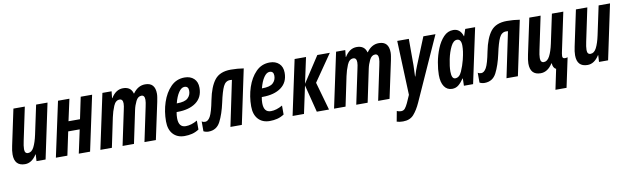

<svg xmlns="http://www.w3.org/2000/svg" viewBox="-46 -1094 6114 1874"><g transform="rotate(-10 3010.5 -157.0)"><path d="M242 -66H245L241 0H331L446 -544H333L272 -257Q256 -182 233 -137Q210 -92 174 -92Q141 -92 141 -135Q141 -151 144 -172.5Q147 -194 152 -216L221 -544H108L33 -190Q22 -141 22 -104Q22 10 127 10Q194 10 242 -66Z M547 0 596 -232H710L660 0H772L888 -544H775L730 -329H616L663 -544H550L433 0Z M988 0 1049 -292Q1061 -349 1082.5 -400Q1104 -451 1143 -451Q1176 -451 1176 -406Q1176 -383 1166 -341L1094 0H1207L1275 -324Q1284 -368 1304.5 -409.5Q1325 -451 1360 -451Q1392 -451 1392 -405Q1392 -381 1382 -337L1311 0H1424L1502 -365Q1506 -386 1509.5 -407Q1513 -428 1513 -444Q1513 -554 1415 -554Q1343 -554 1294 -485H1291Q1273 -554 1195 -554Q1124 -554 1077 -477H1074L1081 -544H990L874 0Z M1851 -29V-118Q1790 -83 1736 -83Q1665 -83 1665 -175Q1665 -205 1671 -234H1679Q1795 -234 1863.5 -284Q1932 -334 1932 -429Q1932 -488 1897 -520.5Q1862 -553 1805 -553Q1724 -553 1668 -496Q1612 -439 1582.5 -350Q1553 -261 1553 -162Q1553 -81 1594.5 -35.5Q1636 10 1708 10Q1747 10 1782 1.5Q1817 -7 1851 -29ZM1788 -463Q1828 -463 1828 -418Q1828 -374 1797.5 -345.5Q1767 -317 1690 -317H1687Q1704 -384 1731 -423.5Q1758 -463 1788 -463Z M2125 -248Q2148 -356 2171 -403.5Q2194 -451 2238 -451Q2251 -451 2257 -450L2163 0H2276L2390 -540Q2356 -545 2328 -547.5Q2300 -550 2263 -550Q2155 -550 2103.5 -485.5Q2052 -421 2026 -290Q2003 -172 1980.5 -132Q1958 -92 1929 -92Q1909 -92 1896 -102V-4Q1919 8 1945 8Q2026 8 2063.5 -65Q2101 -138 2125 -248Z M2695 -29V-118Q2634 -83 2580 -83Q2509 -83 2509 -175Q2509 -205 2515 -234H2523Q2639 -234 2707.5 -284Q2776 -334 2776 -429Q2776 -488 2741 -520.5Q2706 -553 2649 -553Q2568 -553 2512 -496Q2456 -439 2426.5 -350Q2397 -261 2397 -162Q2397 -81 2438.5 -35.5Q2480 10 2552 10Q2591 10 2626 1.5Q2661 -7 2695 -29ZM2632 -463Q2672 -463 2672 -418Q2672 -374 2641.5 -345.5Q2611 -317 2534 -317H2531Q2548 -384 2575 -423.5Q2602 -463 2632 -463Z M2892 0 2950 -272 3019 0H3140L3061 -279L3244 -544H3120L2953 -288L3008 -544H2895L2779 0Z M3304 0 3365 -292Q3377 -349 3398.5 -400Q3420 -451 3459 -451Q3492 -451 3492 -406Q3492 -383 3482 -341L3410 0H3523L3591 -324Q3600 -368 3620.5 -409.5Q3641 -451 3676 -451Q3708 -451 3708 -405Q3708 -381 3698 -337L3627 0H3740L3818 -365Q3822 -386 3825.5 -407Q3829 -428 3829 -444Q3829 -554 3731 -554Q3659 -554 3610 -485H3607Q3589 -554 3511 -554Q3440 -554 3393 -477H3390L3397 -544H3306L3190 0Z M4008 85 4291 -544H4171L4061 -274Q4053 -257 4043.5 -228.5Q4034 -200 4026 -172H4023Q4024 -199 4025 -226.5Q4026 -254 4027 -280V-544H3912L3933 -6L3899 71Q3884 103 3869.5 120.5Q3855 138 3830 138Q3810 138 3789 129L3770 231Q3795 240 3832 240Q3901 240 3939 197Q3977 154 4008 85Z M4371 -160Q4371 -210 4385.5 -279.5Q4400 -349 4426 -401.5Q4452 -454 4488 -454Q4530 -454 4530 -387Q4530 -362 4526 -331Q4522 -300 4510 -251Q4496 -195 4472 -140.5Q4448 -86 4407 -86Q4371 -86 4371 -160ZM4476 -72H4479L4477 0H4568L4684 -544H4586L4563 -476H4561Q4537 -554 4468 -554Q4413 -554 4372.5 -511.5Q4332 -469 4305.5 -404Q4279 -339 4266.5 -269.5Q4254 -200 4254 -146Q4254 -72 4282 -31Q4310 10 4360 10Q4397 10 4424 -12.5Q4451 -35 4476 -72Z M4861 -248Q4884 -356 4907 -403.5Q4930 -451 4974 -451Q4987 -451 4993 -450L4899 0H5012L5126 -540Q5092 -545 5064 -547.5Q5036 -550 4999 -550Q4891 -550 4839.5 -485.5Q4788 -421 4762 -290Q4739 -172 4716.5 -132Q4694 -92 4665 -92Q4645 -92 4632 -102V-4Q4655 8 4681 8Q4762 8 4799.5 -65Q4837 -138 4861 -248Z M5460 194 5522 -98Q5509 -94 5495 -94Q5471 -94 5471 -118Q5471 -129 5474 -145.5Q5477 -162 5481 -180L5558 -544H5445L5384 -257Q5368 -182 5344.5 -137Q5321 -92 5286 -92Q5253 -92 5253 -137Q5253 -152 5256 -173Q5259 -194 5264 -216L5333 -544H5221L5146 -192Q5141 -170 5137.5 -145.5Q5134 -121 5134 -104Q5134 10 5237 10Q5307 10 5356 -67H5359Q5362 -20 5392 -6L5350 194Z M5817 -66H5820L5816 0H5906L6021 -544H5908L5847 -257Q5831 -182 5808 -137Q5785 -92 5749 -92Q5716 -92 5716 -135Q5716 -151 5719 -172.5Q5722 -194 5727 -216L5796 -544H5683L5608 -190Q5597 -141 5597 -104Q5597 10 5702 10Q5769 10 5817 -66Z"/></g></svg>

Font: Noto Sans Display Condensed
Style: Bold Italic
Weight: 700
Width: 3
Designer: Monotype Design team
Foundry: Monotype Imaging Inc.
Version: 1.000